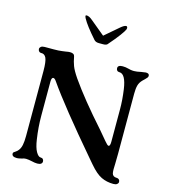

<svg xmlns="http://www.w3.org/2000/svg" viewBox="-131 -1021 1023 1138"><g transform="rotate(15 380.5 -452.0)"><path d="M47 -10Q47 -15 50.5 -18Q54 -21 62.5 -26.5Q71 -32 77 -40Q88 -53 92.5 -75Q97 -97 97 -130V-529Q97 -587 87 -609Q77 -630 57 -629H55Q47 -629 42 -635Q37 -641 37 -649Q37 -657 44.5 -663Q52 -669 67 -669H122Q154 -669 173.5 -672Q193 -675 196 -675Q210 -678 221 -678Q247 -678 250 -659Q255 -630 264.5 -604.5Q274 -579 302 -538Q378 -429 511 -280L559 -223Q577 -201 584 -201Q594 -201 594 -229V-428Q594 -484 585 -548Q572 -639 534 -639Q524 -639 519 -644.5Q514 -650 514 -659Q514 -678 544 -678Q562 -678 580 -673Q583 -672 593 -670Q603 -668 615 -668Q632 -668 658 -674Q680 -678 686 -678Q707 -678 707 -663Q707 -657 703 -651.5Q699 -646 691.5 -639Q684 -632 678 -626Q662 -610 656.5 -590.5Q651 -571 651 -539V-170L650 -108Q649 -95 649 -75Q649 -62 651 -50Q656 -30 680 -30Q689 -30 694.5 -24.5Q700 -19 700 -10Q700 -2 692.5 4Q685 10 670 10Q629 10 595.5 -6Q562 -22 522 -69Q514 -79 498 -97Q274 -359 183 -490Q173 -505 164 -505Q159 -505 156 -498.5Q153 -492 153 -480V-270Q153 -199 164 -127Q171 -79 185 -54.5Q199 -30 213 -30Q223 -30 228 -24.5Q233 -19 233 -10Q233 -1 225.5 4.5Q218 10 203 10Q188 10 168 5Q163 4 152 2Q141 0 132 0Q120 0 107 5Q103 6 94 8Q85 10 77 10Q47 10 47 -10ZM297 -895 384 -823 468 -895Q490 -914 502 -914Q507 -914 509 -909Q511 -904 509 -896Q505 -885 483 -855Q461 -825 425 -784Q419 -774 397 -774H371Q351 -774 341 -786Q279 -856 258 -895Q253 -905 253 -909Q253 -914 259 -914Q275 -914 297 -895Z"/></g></svg>

Font: Raigarh Medium
Style: Regular
Weight: 500
Designer: jaikishan Patel
Foundry: MagicType
Version: Version 1.000